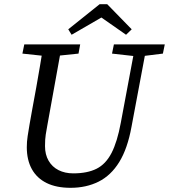

<svg xmlns="http://www.w3.org/2000/svg" viewBox="-20 -882 807 917"><path d="M209 -613 87 -626 96 -670H363L355 -626L230 -613ZM317 15Q249 15 202.5 -8Q156 -31 132 -74.5Q108 -118 108 -179Q108 -205 112 -231.5Q116 -258 121 -287L134 -360Q144 -412 153 -463.5Q162 -515 171 -567Q180 -619 188 -670H276L206 -283Q202 -261 198.5 -239.5Q195 -218 195 -184Q195 -144 212 -114.5Q229 -85 259.5 -69.5Q290 -54 330 -54Q397 -54 441 -76Q485 -98 512.5 -151Q540 -204 557 -296L627 -670H682L608 -276Q589 -172 549.5 -108Q510 -44 451 -14.5Q392 15 317 15ZM631 -613 515 -626 524 -670H767L758 -626L653 -613ZM492 -862 609 -742 582 -716 429 -823H507L322 -716L306 -742L456 -862Z"/></svg>

Font: Source Serif 4 18pt
Style: Italic
Weight: 400
Italic angle: -12°
Designer: Frank Grießhammer
Foundry: Adobe Systems Incorporated
Version: Version 4.004;hotconv 1.0.116;makeotfexe 2.5.65601